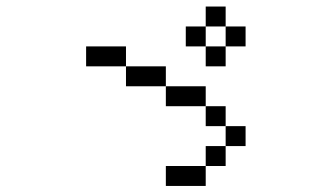

<svg xmlns="http://www.w3.org/2000/svg" viewBox="-20 -708 1040 602"><path d="M750 -250V-312.5H687.5V-250H625V-187.5H500V-125H625V-187.5H687.5V-250ZM750 -562.5V-625H687.5V-562.5H625V-500H687.5V-562.5ZM687.5 -312.5V-375H625V-312.5ZM625 -375V-437.5H500V-375ZM500 -437.5V-500H375V-437.5ZM375 -500V-562.5H250V-500ZM625 -562.5V-625H562.5V-562.5ZM625 -625H687.5V-687.5H625Z"/></svg>

Font: UnifontExMono
Style: Regular
Weight: 500
Version: Version 15.0.06